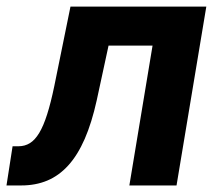

<svg xmlns="http://www.w3.org/2000/svg" viewBox="-53 -566 650 586"><path d="M-33.2 0 -14.6 -119.6H3.4Q22.9 -119.6 38.3 -129.2Q53.7 -138.7 66.7 -160.2Q79.6 -181.6 90.8 -216.8Q102.1 -252 112.8 -303.7L162.1 -545.9H576.7L485.8 0H341.8L412.6 -426.8H278.3L242.2 -259.8Q227.1 -191.4 205.6 -142.1Q184.1 -92.8 155.5 -61.3Q127 -29.8 91.3 -14.9Q55.7 0 12.2 0Z"/></svg>

Font: Inter Tight
Style: Bold Italic
Weight: 700
Italic angle: -9.39999°
Designer: Rasmus Andersson
Foundry: rsms
Version: Version 3.004